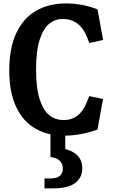

<svg xmlns="http://www.w3.org/2000/svg" viewBox="-20 -762 660 1095"><path d="M32.8 -360.2Q32.8 -488.2 73.2 -573.9Q113.8 -659.5 186.6 -701Q259.4 -742.4 357.3 -742.4Q401.8 -742.4 446 -734.4Q490.2 -726.4 536.2 -708.5L567.9 -533.9L489.4 -517L475.5 -552.6Q455.4 -603.3 419.6 -628.8Q383.8 -654.2 337.6 -653.9Q295.6 -653.7 261.8 -627.4Q227.9 -601.2 206.8 -537.1Q185.7 -473.1 185.7 -365.7Q185.7 -257.9 207 -193.8Q228.2 -129.7 263 -103.4Q297.8 -77.2 341.8 -77.3Q387.8 -77 421.2 -102.1Q454.6 -127.2 474.7 -178.2L489 -213.8L567.5 -197.3L535.8 -22.8Q488.2 -6.2 440.9 2.7Q393.6 11.6 346.5 11.6Q250.8 11.6 180.5 -29.4Q110.2 -70.4 71.5 -153.6Q32.8 -236.8 32.8 -360.2ZM233.7 255.9H265.7Q303.8 255.9 321.1 241.1Q338.4 226.3 338.4 199.8Q338.4 170.8 319.6 153.8Q300.8 136.8 267.8 133.8V-24H352.3V112.3L336.8 84.1Q389.4 94.2 419.3 122.4Q449.2 150.6 449.2 198.2Q449.2 250.8 408.8 281.6Q368.5 312.5 278.2 312.5H233.7Z"/></svg>

Font: Monaspace Xenon Var
Style: Regular
Weight: 400
Designer: Riley Cran and the Lettermatic Team
Version: Version 1.000 (Monaspace Xenon Var)